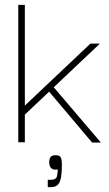

<svg xmlns="http://www.w3.org/2000/svg" viewBox="-20 -583 449 788"><path d="M82 1H55V-563H82ZM197 -229 394 2H358L178 -211ZM75 -106V-143L351 -404H390ZM176 185V155H187Q210 155 213.5 141Q217 127 217 112Q201 116 191.5 108.5Q182 101 182 82Q182 71 187 62.5Q192 54 208 54Q225 54 229.5 63.5Q234 73 234 93Q234 124 230.5 144.5Q227 165 217.5 175Q208 185 190 185Z"/></svg>

Font: Darker Grotesque Light
Style: Regular
Weight: 300
Designer: Gabriel Lam
Foundry: TypeRant
Version: Version 1.000;gftools[0.9.28]